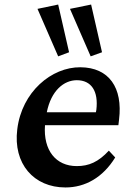

<svg xmlns="http://www.w3.org/2000/svg" viewBox="-20 -816 565 845"><path d="M268 9C355 9 433 -35 487 -123L459 -153C413 -103 371 -85 318 -85C226 -85 170 -154 178 -265H501L504 -290C521 -430 460 -519 334 -520C207 -521 76 -412 56 -247C37 -95 129 9 268 9ZM145 -777 236 -568 284 -586 236 -796ZM186 -322C205 -417 261 -463 318 -463C382 -463 414 -415 404 -332L402 -322ZM288 -777 379 -568 429 -586 381 -796Z"/></svg>

Font: TPK Tissa Web SemiBold
Style: Italic
Weight: 600
Italic angle: -7°
Designer: Jacques Le Bailly, Suppakit Chalermlarp | Katatrad Co.,Ltd.
Foundry: Jacques Le Bailly, Cadson Demak Co.,Ltd.
Version: Version 5.000;Glyphs 3.1.2 (3151)